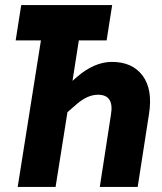

<svg xmlns="http://www.w3.org/2000/svg" viewBox="-20 -740 640 760"><path d="M42 -580 64 -720H424L402 -580H292L267 -420L283 -434Q353 -495 423 -495Q504 -495 544.5 -440.5Q585 -386 570 -290L525 0H375L419 -285Q433 -365 368 -365Q327 -365 285 -329L247 -296L200 0H50L142 -580Z"/></svg>

Font: JetBrains Mono ExtraBold
Style: Italic
Weight: 800
Designer: Philipp Nurullin, Konstantin Bulenkov
Foundry: JetBrains
Version: Version 1.000; ttfautohint (v1.8.3)